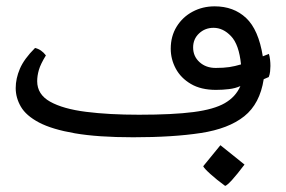

<svg xmlns="http://www.w3.org/2000/svg" viewBox="-20 -428 916 615"><path d="M406.7 11.7Q293.5 11.7 220 -1Q146.5 -13.7 105 -35.6Q63.5 -57.6 46.9 -86.2Q30.3 -114.7 30.3 -146Q30.3 -176.3 43.7 -207.8Q57.1 -239.3 92.3 -274.4Q112.8 -269.5 127 -250.5Q109.9 -222.7 104.5 -203.9Q99.1 -185.1 99.1 -168Q99.1 -125.5 140.6 -102.3Q182.1 -79.1 255.6 -69.8Q329.1 -60.5 425.3 -60.5Q534.2 -60.5 599.9 -69.1Q665.5 -77.6 700.2 -97.7Q734.9 -117.7 750 -152.3Q733.9 -145 713.6 -142.6Q693.4 -140.1 671.9 -140.1Q623.5 -140.1 591.3 -159.2Q559.1 -178.2 543 -208.3Q526.9 -238.3 526.9 -272Q526.9 -312 545.9 -342.8Q564.9 -373.5 596.9 -390.6Q628.9 -407.7 667.5 -407.7Q728.5 -407.7 768.3 -370.4Q808.1 -333 821.8 -247.6L841.3 -255.4Q843.8 -247.6 845 -237.1Q846.2 -226.6 846.2 -216.8Q846.2 -209 845.2 -199.2Q844.2 -189.5 840.8 -181.2L824.7 -174.3Q812.5 -95.7 762.5 -55.7Q712.4 -15.6 623.5 -2Q534.7 11.7 406.7 11.7ZM670.9 -210.4Q696.3 -210.4 714.4 -213.1Q732.4 -215.8 752 -221.7Q745.6 -285.2 720.2 -312Q694.8 -338.9 664.1 -338.9Q636.7 -338.9 617.7 -321Q598.6 -303.2 598.6 -275.9Q598.6 -247.6 619.1 -229Q639.6 -210.4 670.9 -210.4ZM701.2 167.5Q673.8 147.5 654.1 129.6Q634.3 111.8 630.9 104.5L686 37.1L763.2 99.1Q714.8 163.1 701.2 167.5Z"/></svg>

Font: Harmattan Medium
Style: Regular
Weight: 500
Designer: George W. Nuss III and SIL International
Foundry: SIL International
Version: Version 4.000